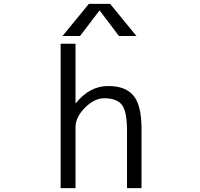

<svg xmlns="http://www.w3.org/2000/svg" viewBox="-20 -977 1040 997"><path d="M372.1 -750V-441.4H374Q445.3 -530.3 542 -530.3Q632.8 -530.3 673.8 -479.5Q714.8 -428.7 714.8 -309.6V0H639.6V-296.9Q639.6 -397.5 613.3 -432.1Q586.9 -466.8 521.5 -466.8Q469.7 -466.8 420.9 -417.5Q372.1 -368.2 372.1 -316.4V0H294.9V-750ZM688.5 -790H597.7L498 -921.9H496.1L395.5 -790H304.7L441.4 -957H551.8Z"/></svg>

Font: Gen Shin Gothic Monospace Normal
Style: Regular
Weight: 350
Designer: [Source Han Sans]
Ryoko NISHIZUKA  (kana & ideographs); Paul D. Hunt (Latin, Greek & Cyrillic); Wenlong ZHANG  (bopomofo
Version: Version 1.002.20150607